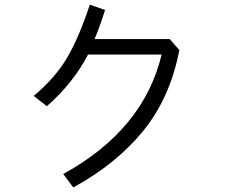

<svg xmlns="http://www.w3.org/2000/svg" viewBox="-20 -781 1040 838"><path d="M127 -362.3Q220.7 -440.4 272.5 -528.3Q324.2 -616.2 372.1 -760.7L438.5 -737.3Q415 -662.1 392.6 -610.4H720.7L762.7 -562.5Q722.7 -353.5 604.5 -209Q486.3 -64.5 299.8 37.1L255.9 -21.5Q606.4 -213.9 685.5 -543H364.3Q299.8 -418.9 184.6 -317.4Z"/></svg>

Font: Gothic A1
Style: Regular
Weight: 400
Designer: HanYang I&C Co.,Ltd.
Foundry: HanYang I&C Co.,Ltd.
Version: Version 2.50